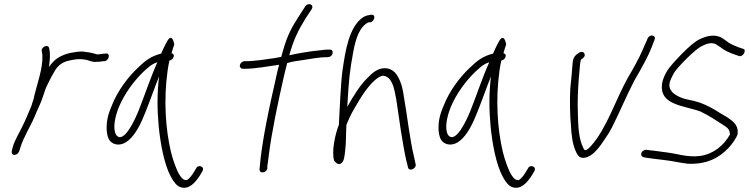

<svg xmlns="http://www.w3.org/2000/svg" viewBox="-20 -740 3550 910"><path d="M36 -25C34 -15 37 -6 47 -6C59 -6 66 -12 71 -23L77 -42C92 -91 123 -138 144 -187C156 -219 174 -251 183 -281C190 -303 198 -327 208 -345L222 -373L239 -403C256 -433 280 -448 313 -454L329 -457C348 -461 369 -460 386 -457C403 -454 417 -444 438 -447C447 -447 462 -448 469 -450H476C499 -454 504 -491 480 -486H474C464 -484 455 -484 445 -482C441 -482 438 -483 434 -484L419 -488C412 -490 406 -491 399 -492L378 -495C356 -498 332 -492 312 -489L291 -483C253 -469 234 -454 212 -422C217 -457 219 -487 213 -511C209 -534 173 -517 178 -497C179 -488 181 -485 181 -473C183 -417 156 -341 144 -292L140 -274C138 -266 135 -257 132 -249C131 -247 130 -245 131 -243C116 -209 103 -174 86 -141C71 -109 50 -76 41 -45Z M489 -175C482 -136 485 -96 499 -75C517 -51 554 -46 587 -73C623 -102 649 -156 670 -210C692 -265 712 -323 734 -378C724 -296 725 -219 732 -143C740 -60 758 38 789 96C804 124 818 141 835 147C876 161 906 124 926 94L939 72C953 49 918 37 909 59L896 80C888 93 880 103 871 110C867 114 860 115 854 112C844 109 834 96 823 75C812 51 800 19 790 -21C765 -127 755 -265 774 -402C776 -421 780 -438 783 -453C792 -455 801 -461 803 -471C806 -480 802 -485 793 -488C798 -505 802 -518 806 -529C801 -559 789 -572 775 -549C768 -538 751 -504 744 -486C743 -485 741 -485 740 -485C696 -473 670 -454 637 -422C589 -378 538 -311 510 -240C500 -216 492 -194 489 -175ZM544 -234C571 -298 617 -359 660 -400C682 -420 699 -437 726 -445C694 -375 667 -291 637 -216C620 -173 566 -55 531 -100C513 -128 524 -185 544 -234Z M1117 -432C1115 -422 1122 -414 1131 -414H1139C1193 -414 1249 -426 1303 -433C1298 -416 1294 -399 1290 -380C1257 -235 1221 -71 1211 52L1210 62C1209 86 1246 79 1247 57V47C1248 40 1251 23 1254 -4C1267 -111 1298 -257 1326 -380C1331 -401 1336 -422 1341 -441C1366 -449 1393 -452 1420 -456C1451 -461 1497 -469 1525 -469H1534C1544 -469 1554 -476 1556 -486C1559 -497 1554 -505 1543 -505H1534C1528 -505 1514 -504 1492 -501C1447 -497 1392 -487 1351 -478C1373 -556 1392 -593 1429 -654L1457 -696C1471 -719 1440 -730 1427 -710L1399 -667C1362 -609 1343 -576 1321 -499C1318 -490 1316 -480 1313 -470C1304 -469 1293 -467 1284 -465C1241 -459 1188 -450 1146 -450H1139C1129 -450 1119 -441 1117 -432Z M1603 -404C1596 -355 1589 -214 1586 -148C1569 -106 1550 -21 1564 22C1569 28 1582 44 1596 35C1611 25 1613 2 1616 -27C1621 -63 1619 -107 1622 -149C1624 -152 1625 -154 1625 -156L1637 -183C1643 -197 1651 -211 1659 -225C1690 -279 1730 -346 1777 -375C1784 -379 1791 -381 1798 -381C1822 -377 1833 -359 1842 -337C1848 -320 1853 -298 1858 -270C1871 -181 1887 -62 1906 22L1914 54C1919 75 1955 59 1950 39L1943 6C1922 -78 1910 -195 1894 -283C1890 -313 1884 -337 1876 -356C1862 -388 1846 -414 1806 -417C1769 -417 1745 -395 1719 -368C1685 -334 1653 -282 1628 -237C1628 -236 1627 -236 1626 -235L1627 -253C1634 -365 1637 -402 1655 -498C1666 -555 1683 -613 1726 -634H1734C1758 -639 1762 -674 1739 -670C1726 -668 1716 -667 1702 -659C1634 -614 1617 -500 1603 -404Z M2062 -175C2055 -136 2058 -96 2072 -75C2090 -51 2127 -46 2160 -73C2196 -102 2222 -156 2243 -210C2265 -265 2285 -323 2307 -378C2297 -296 2298 -219 2305 -143C2313 -60 2331 38 2362 96C2377 124 2391 141 2408 147C2449 161 2479 124 2499 94L2512 72C2526 49 2491 37 2482 59L2469 80C2461 93 2453 103 2444 110C2440 114 2433 115 2427 112C2417 109 2407 96 2396 75C2385 51 2373 19 2363 -21C2338 -127 2328 -265 2347 -402C2349 -421 2353 -438 2356 -453C2365 -455 2374 -461 2376 -471C2379 -480 2375 -485 2366 -488C2371 -505 2375 -518 2379 -529C2374 -559 2362 -572 2348 -549C2341 -538 2324 -504 2317 -486C2316 -485 2314 -485 2313 -485C2269 -473 2243 -454 2210 -422C2162 -378 2111 -311 2083 -240C2073 -216 2065 -194 2062 -175ZM2117 -234C2144 -298 2190 -359 2233 -400C2255 -420 2272 -437 2299 -445C2267 -375 2240 -291 2210 -216C2193 -173 2139 -55 2104 -100C2086 -128 2097 -185 2117 -234Z M2694 -442C2692 -406 2687 -363 2683 -321C2680 -265 2681 -198 2686 -146C2688 -100 2694 -56 2708 -25C2717 -4 2728 19 2767 3C2796 -9 2824 -46 2844 -77C2857 -95 2869 -114 2880 -135C2916 -206 2950 -288 2987 -359C3019 -414 3056 -478 3077 -538L3082 -551C3084 -556 3085 -560 3083 -564C3076 -577 3056 -573 3049 -557L3044 -544C3040 -535 3033 -522 3026 -504C3008 -461 2980 -413 2955 -370C2896 -264 2856 -132 2781 -48C2773 -39 2762 -28 2752 -28C2749 -31 2745 -36 2742 -45C2718 -94 2720 -174 2718 -243C2718 -295 2721 -348 2726 -398C2728 -423 2729 -439 2733 -457C2739 -462 2749 -467 2751 -476C2753 -485 2747 -494 2737 -494C2732 -494 2728 -493 2724 -490C2707 -479 2696 -468 2694 -442Z M3029 -26C3014 -17 3017 2 3030 5L3045 8C3072 11 3102 16 3132 19C3167 23 3205 32 3240 36C3327 40 3387 10 3433 -39C3448 -55 3469 -83 3476 -104C3480 -138 3464 -158 3442 -173C3434 -180 3423 -187 3410 -194C3397 -201 3384 -210 3369 -219C3340 -236 3308 -252 3272 -261L3227 -271C3204 -277 3176 -291 3165 -305C3155 -318 3149 -329 3155 -353C3159 -364 3165 -377 3173 -392C3181 -406 3201 -429 3234 -462C3266 -494 3291 -514 3307 -522C3331 -534 3352 -540 3372 -531L3395 -516C3413 -501 3435 -491 3461 -482L3481 -475C3501 -466 3522 -505 3501 -509L3480 -516C3468 -521 3457 -525 3447 -530C3427 -540 3415 -554 3395 -564C3363 -577 3332 -571 3296 -554C3275 -544 3246 -520 3211 -484C3176 -448 3152 -421 3142 -404C3131 -386 3124 -369 3120 -354C3095 -240 3223 -241 3301 -211C3341 -192 3381 -165 3415 -143C3431 -133 3438 -123 3440 -103C3411 -51 3362 -10 3299 -1C3240 7 3193 -11 3144 -17C3115 -20 3085 -26 3058 -28L3044 -30C3039 -31 3034 -29 3029 -26Z"/></svg>

Font: Stray Cat
Style: Obl
Weight: 400
Version: Version 1.0